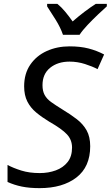

<svg xmlns="http://www.w3.org/2000/svg" viewBox="-20 -964 573 994"><path d="M185 10Q133 10 93.5 2Q54 -6 19 -22V-110Q49 -94 90.5 -81Q132 -68 186 -68Q231 -68 269 -82Q307 -96 330 -125Q353 -154 353 -200Q353 -240 326.5 -268.5Q300 -297 235 -334Q197 -357 167.5 -381.5Q138 -406 121.5 -438.5Q105 -471 105 -517Q105 -583 137 -629.5Q169 -676 222.5 -700Q276 -724 340 -724Q396 -724 438.5 -713Q481 -702 519 -682L485 -606Q459 -620 420 -632.5Q381 -645 340 -645Q279 -645 239.5 -613Q200 -581 200 -523Q200 -493 211 -472.5Q222 -452 245 -435.5Q268 -419 302 -398Q345 -372 377.5 -347Q410 -322 428.5 -289Q447 -256 447 -207Q447 -100 375.5 -45Q304 10 185 10ZM306 -784Q293 -822 268 -862Q243 -902 224 -931V-944H277Q297 -928 317 -904Q337 -880 356 -853Q387 -880 418 -903.5Q449 -927 476 -944H533V-931Q516 -916 488 -889.5Q460 -863 433.5 -835Q407 -807 392 -784Z"/></svg>

Font: Noto Sans
Style: Italic
Weight: 400
Italic angle: -12°
Designer: Monotype Design Team
Foundry: Monotype Imaging Inc.
Version: Version 2.013; ttfautohint (v1.8.4.7-5d5b)